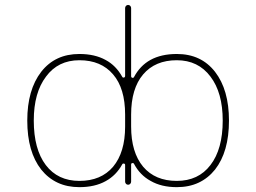

<svg xmlns="http://www.w3.org/2000/svg" viewBox="-20 -773 1040 780"><path d="M698.2 -12.7Q635.7 -12.7 591.8 -38.1Q548.8 -61.5 524.4 -107.4Q522.5 -111.3 517.6 -110.4H516.6Q512.7 -109.4 512.7 -105.5V-35.2Q512.7 -30.3 509.3 -26.4Q505.9 -22.5 500.5 -22.5Q495.1 -22.5 491.7 -26.4Q488.3 -30.3 488.3 -35.2V-103.5Q488.3 -107.4 484.4 -108.4H483.4Q478.5 -109.4 476.6 -105.5Q452.1 -60.5 409.2 -37.1Q365.2 -12.7 302.7 -12.7Q252.9 -12.7 214.4 -30.8Q175.8 -48.8 147.5 -84Q90.8 -156.2 90.8 -283.2Q90.8 -408.2 147.5 -481.4Q175.8 -517.6 214.4 -535.6Q252.9 -553.7 302.7 -553.7Q365.2 -553.7 409.2 -529.3Q451.2 -506.8 476.6 -460.9Q478.5 -457 483.4 -458H484.4Q488.3 -460 488.3 -463.9V-740.2Q488.3 -745.1 491.7 -749Q495.1 -752.9 500.5 -752.9Q505.9 -752.9 509.3 -749Q512.7 -745.1 512.7 -740.2V-462.9Q512.7 -459 516.6 -457H517.6Q522.5 -456.1 524.4 -460Q548.8 -505.9 590.8 -529.3Q634.8 -553.7 698.2 -553.7Q748 -553.7 786.6 -535.6Q825.2 -517.6 853.5 -481.4Q910.2 -408.2 910.2 -283.2Q910.2 -156.2 853.5 -84Q825.2 -48.8 786.6 -30.8Q748 -12.7 698.2 -12.7ZM698.2 -528.3Q610.4 -528.3 561.5 -470.7Q512.7 -413.1 512.7 -307.6V-258.8Q512.7 -154.3 561.5 -95.7Q610.4 -38.1 698.2 -38.1Q786.1 -38.1 835 -102.5Q884.8 -167 884.8 -283.2Q884.8 -396.5 835 -461.9Q785.2 -528.3 698.2 -528.3ZM302.7 -528.3Q215.8 -528.3 167 -461.9Q117.2 -396.5 117.2 -283.2Q117.2 -167 166 -102.5Q214.8 -38.1 302.7 -38.1Q390.6 -38.1 439.5 -95.7Q488.3 -154.3 488.3 -258.8V-307.6Q488.3 -414.1 439.5 -470.7Q390.6 -528.3 302.7 -528.3Z"/></svg>

Font: Rounded Mgen+ 1m thin
Style: Regular
Weight: 100
Designer: [Source Han Sans]
Ryoko NISHIZUKA  (kana & ideographs); Paul D. Hunt (Latin, Greek & Cyrillic); Wenlong ZHANG  (bopomofo
Version: Version 1.059.20150602